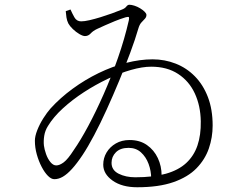

<svg xmlns="http://www.w3.org/2000/svg" viewBox="-20 -770 1040 809"><path d="M277 -730 257 -723Q258 -710 260 -696.5Q262 -683 268 -671Q274 -660 287 -647.5Q300 -635 314.5 -626.5Q329 -618 338 -618Q352 -618 362 -629Q372 -640 389 -648Q404 -655 423 -663.5Q442 -672 464 -681Q486 -690 509 -697Q520 -700 522.5 -698Q525 -696 523 -685Q505 -606 477 -526Q449 -446 416.5 -372.5Q384 -299 351.5 -238.5Q319 -178 291 -138Q266 -99 248.5 -86Q231 -73 217 -73Q204 -73 192.5 -87Q181 -101 174 -121Q167 -141 165 -157Q163 -177 166.5 -198.5Q170 -220 182 -239Q205 -277 245 -313.5Q285 -350 333.5 -381.5Q382 -413 433.5 -437.5Q485 -462 532.5 -475.5Q580 -489 617 -489Q684 -489 730.5 -458.5Q777 -428 801 -376Q825 -324 826 -259Q827 -201 812 -157Q797 -113 764.5 -83Q732 -53 679 -38Q626 -23 550 -23Q510 -23 480 -38Q450 -53 450 -84Q450 -110 468.5 -128.5Q487 -147 522 -147Q553 -147 574 -128Q595 -109 606 -79.5Q617 -50 617 -18L661 -30Q661 -70 645 -104Q629 -138 599 -159Q569 -180 526 -180Q493 -180 468 -165.5Q443 -151 429 -127.5Q415 -104 415 -76Q415 -37 454.5 -9Q494 19 558 19Q649 19 710.5 -2.5Q772 -24 808 -61Q844 -98 860 -144.5Q876 -191 876 -241Q876 -309 856 -361Q836 -413 801 -448.5Q766 -484 720 -502Q674 -520 623 -520Q570 -520 511.5 -505Q453 -490 395.5 -462Q338 -434 286 -396Q234 -358 193 -313Q178 -296 162.5 -271.5Q147 -247 137 -221.5Q127 -196 127 -177Q127 -148 135 -119.5Q143 -91 155.5 -67Q168 -43 182 -29Q196 -15 209 -15Q227 -15 245 -25.5Q263 -36 283.5 -58.5Q304 -81 328 -117Q350 -150 376.5 -200Q403 -250 430 -309.5Q457 -369 482.5 -430.5Q508 -492 529 -548.5Q550 -605 563 -650Q568 -667 576 -675.5Q584 -684 590.5 -691Q597 -698 597 -707Q597 -713 589.5 -720.5Q582 -728 570.5 -735Q559 -742 546.5 -746Q534 -750 525 -750Q518 -750 512 -742Q506 -734 492 -729Q475 -722 451.5 -713.5Q428 -705 403.5 -697.5Q379 -690 357.5 -685Q336 -680 322 -680Q303 -680 293.5 -697Q284 -714 277 -730Z"/></svg>

Font: Early Summer Mincho VF
Style: Regular
Weight: 250
Designer: GuiWonder
Version: Version 1.002